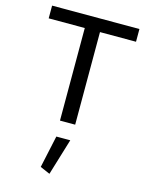

<svg xmlns="http://www.w3.org/2000/svg" viewBox="-146 -778 941 1209"><g transform="rotate(15 324.0 -173.5)"><path d="M278.8 103H369.6L297.4 340.8L233.4 313ZM374 0H274.9V-603.5H39.6V-686.5H608.9V-603.5H374Z"/></g></svg>

Font: Estedad-FD Medium
Style: Regular
Weight: 500
Designer: Amin Abedi
Version: Version 7.3